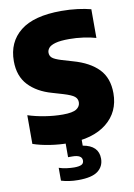

<svg xmlns="http://www.w3.org/2000/svg" viewBox="-104 -815 774 1110"><g transform="rotate(-10 283.0 -260.0)"><path d="M244.5 10Q191.5 10 136.5 1.5Q81.5 -7 38 -22V-190.5Q82 -176 136.5 -167.2Q191 -158.5 241 -158.5Q299.5 -158.5 322 -173.5Q344.5 -188.5 344.5 -213Q344.5 -233 329 -246.2Q313.5 -259.5 264 -274.5L201 -293Q115.5 -317 65.5 -370.2Q15.5 -423.5 15.5 -511.5Q15.5 -623 94.8 -686.5Q174 -750 335.5 -750Q386.5 -750 431 -744.2Q475.5 -738.5 509 -729.5V-561Q477 -570.5 435.5 -576.2Q394 -582 353 -582Q300.5 -582 272 -574Q243.5 -566 232.5 -553Q221.5 -540 221.5 -525Q221.5 -506.5 234.5 -494.8Q247.5 -483 289.5 -470L352.5 -451.5Q448.5 -424.5 499.5 -371.8Q550.5 -319 550.5 -229.5Q550.5 -119.5 469.8 -54.8Q389 10 244.5 10ZM264 230Q234.5 230 209.8 226.2Q185 222.5 164 216V140.5Q184.5 147.5 209.2 150.8Q234 154 253 154Q281.5 154 295.5 147.2Q309.5 140.5 309.5 123Q309.5 89.5 251.5 89.5H228V-10H323V38.5Q414.5 54 414.5 130.5Q414.5 176 379.5 203Q344.5 230 264 230Z"/></g></svg>

Font: Encode Sans Semi Condensed Black
Style: Regular
Weight: 900
Width: 4
Designer: Multiple Designers
Foundry: Impallari Type
Version: Version 3.000; ttfautohint (v1.8.3) -l 8 -r 50 -G 200 -x 14 